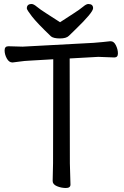

<svg xmlns="http://www.w3.org/2000/svg" viewBox="-20 -922 617 959"><path d="M280 -811Q312 -832 345.5 -853.5Q379 -875 395 -888.5Q411 -902 421 -902Q445 -902 445 -881Q445 -860 357 -775Q337 -756 324 -743Q311 -730 279.5 -730Q248 -730 235 -740Q165 -807 139.5 -840Q114 -873 114 -880Q114 -902 138 -902Q148 -902 164 -888.5Q180 -875 214 -853.5Q248 -832 280 -811ZM243 -18 245 -107 246 -626 126 -619Q102 -618 78.5 -614.5Q55 -611 43 -610H42Q25 -610 14 -630Q3 -650 3 -670.5Q3 -691 22 -691L93 -689L447 -708Q469 -710 493 -712Q517 -714 530 -716H533Q549 -716 559 -695.5Q569 -675 569 -655Q569 -635 551 -635L471 -638L328 -630L329 -106L332 0Q332 17 309 17Q286 17 264.5 8Q243 -1 243 -18Z"/></svg>

Font: LXGW WenKai Lite Medium
Style: Regular
Weight: 500
Designer: LXGW / Fontworks Inc.
Foundry: LXGW / Fontworks Inc.
Version: Version 1.511; March 25, 2025